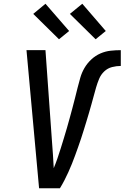

<svg xmlns="http://www.w3.org/2000/svg" viewBox="-20 -1002 663 1022"><path d="M188 0 121 -735H222L257 -245Q260 -211 262 -176.5Q264 -142 266 -107Q277 -133 286 -159.5Q295 -186 303.5 -213Q312 -240 320 -266.5Q328 -293 336 -320Q344 -347 351 -373.5Q358 -400 365.5 -427Q373 -454 379.5 -481Q386 -508 393 -535Q400 -562 407.5 -588.5Q415 -615 429.5 -640Q444 -665 466 -685.5Q488 -706 514.5 -717.5Q541 -729 568.5 -732Q596 -735 623 -735V-651Q600 -651 576.5 -645Q553 -639 535 -622Q517 -605 507.5 -582Q498 -559 491.5 -536.5Q485 -514 479 -491.5Q473 -469 466.5 -446Q460 -423 453.5 -400.5Q447 -378 440 -355.5Q433 -333 426 -310Q419 -287 411.5 -264.5Q404 -242 396 -219.5Q388 -197 380 -175Q372 -153 363 -130.5Q354 -108 344 -86Q334 -64 323 -42.5Q312 -21 299 0ZM489 -793 352 -928 418 -982 543 -837ZM294 -793 157 -928 222 -982 348 -837Z"/></svg>

Font: Iosevka SS04 Md Ex Obl
Style: Regular
Weight: 500
Width: 7
Italic angle: -9°
Monospace: yes
Designer: Belleve Invis
Foundry: Belleve Invis
Version: Version 19.0.0; ttfautohint (v1.8.4)